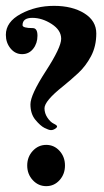

<svg xmlns="http://www.w3.org/2000/svg" viewBox="-29 -590 354 656"><path d="M129 46Q102 46 83 25.5Q64 5 64 -24.5Q64 -54 83 -74.5Q102 -95 129 -95Q156 -95 174.5 -74.5Q193 -54 193 -24.5Q193 5 174.5 25.5Q156 46 129 46ZM186 -295Q123 -245 123 -220Q123 -203 133 -188Q143 -173 154.5 -167.5Q166 -162 166 -158Q166 -154 158.5 -149.5Q151 -145 144 -145.5Q137 -146 123 -153Q109 -160 92 -180.5Q75 -201 75 -233.5Q75 -266 127.5 -347Q180 -428 180 -457.5Q180 -487 147.5 -508Q115 -529 81.5 -529Q48 -529 48 -504Q48 -494 83 -494Q99 -494 99 -468Q99 -442 84.5 -423.5Q70 -405 46.5 -405Q23 -405 7 -424.5Q-9 -444 -9 -471Q-9 -515 42 -542.5Q93 -570 155.5 -570Q218 -570 259 -544.5Q300 -519 300 -475.5Q300 -432 282 -398Q264 -364 238 -340Q212 -316 186 -295Z"/></svg>

Font: Dr Sugiyama
Style: Regular
Weight: 400
Designer: Alejandro Paul
Foundry: Alejandro Paul
Version: Version 1.000